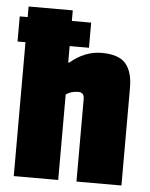

<svg xmlns="http://www.w3.org/2000/svg" viewBox="-49 -682 564 723"><g transform="rotate(5 233.5 -320.5)"><path d="M201 -444Q256 -491 320 -491Q384 -491 410.5 -460.5Q437 -430 437 -369V0H267V-312Q267 -337 245 -337Q217 -337 198 -323V0H30V-506H0V-601H30V-641H197V-601H270V-506H197V-444Z"/></g></svg>

Font: Passion One
Style: Regular
Weight: 400
Designer: Alejandro Lo Celso
Foundry: Fontstage
Version: Version 1.001